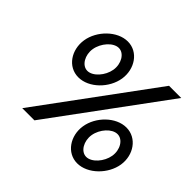

<svg xmlns="http://www.w3.org/2000/svg" viewBox="-145 -763 947 947"><g transform="rotate(45 328.5 -290.0)"><path d="M93 -442C81 -365 128 -293 202 -293C276 -293 347 -365 359 -442C371 -519 323 -591 250 -591C177 -591 105 -519 93 -442ZM154 -442C162 -490 203 -537 241 -537C279 -537 306 -490 298 -442C290 -394 249 -347 211 -347C173 -347 146 -394 154 -442ZM114 10H199L633 -580H548ZM389 -138C377 -61 425 11 498 11C571 11 643 -61 655 -138C667 -215 618 -286 545 -286C472 -286 401 -215 389 -138ZM450 -138C458 -186 499 -232 537 -232C575 -232 602 -186 594 -138C586 -90 545 -43 507 -43C469 -43 442 -90 450 -138Z"/></g></svg>

Font: Charger Sport
Style: DfBdObl
Weight: 400
Designer: Jasper
Foundry: Cannot Into Space Fonts
Version: Version 1.1